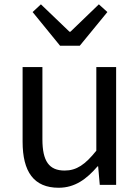

<svg xmlns="http://www.w3.org/2000/svg" viewBox="-20 -853 647 886"><path d="M250.7 13.4C325.3 13.4 379.5 -26.3 430.1 -85.3H432.9L440.4 0H515.9V-543.4H424.5V-157.6C373.2 -93.6 333.5 -66 278.3 -66C206.4 -66 175.7 -109.2 175.7 -210.3V-543.4H84.3V-199.3C84.3 -60.4 136.1 13.4 250.7 13.4ZM257.1 -642.1H348.2L475.5 -797.4L436.2 -833L305 -706.6H300.6L168.8 -833L130.5 -797.4Z"/></svg>

Font: Source Han Sans JP VF
Style: Regular
Weight: 250
Designer: Ryoko NISHIZUKA 西塚涼子 (kana, bopomofo & ideographs); Paul D. Hunt (Latin, Greek & Cyrillic); Sandoll Communications 산돌커뮤니
Foundry: Adobe
Version: Version 2.004;hotconv 1.0.118;makeotfexe 2.5.65603